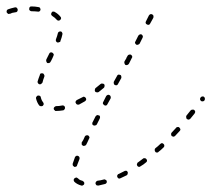

<svg xmlns="http://www.w3.org/2000/svg" viewBox="-22 -573 657 597"><path d="M236 3Q239 2 240 -1Q240 -3 240 -4Q240 -6 239 -7Q238 -8 237 -9Q236 -10 234 -11Q225 -13 221 -18Q220 -19 218 -20Q217 -21 215 -21Q214 -21 212 -20Q211 -20 210 -19Q208 -17 207 -14Q207 -11 209 -8Q217 0 231 4Q234 5 236 3ZM307 -2Q308 -3 309 -4Q310 -5 310 -7Q310 -8 310 -10Q309 -13 306 -14Q304 -16 301 -15Q291 -12 281 -11Q280 -11 279 -10Q277 -9 277 -8Q276 -7 275 -5Q275 -4 275 -2Q276 1 278 3Q281 4 284 4Q294 2 305 -1Q306 -1 307 -2ZM375 -33Q376 -36 375 -38Q374 -40 373 -41Q372 -42 370 -42Q369 -42 367 -42Q366 -42 365 -41Q356 -36 347 -32Q345 -32 344 -30Q343 -29 343 -28Q342 -27 342 -25Q343 -24 343 -22Q345 -19 347 -18Q350 -17 353 -19Q362 -23 372 -28Q375 -30 375 -33ZM204 -61Q204 -59 205 -58Q205 -57 207 -56Q208 -55 209 -54Q212 -54 215 -55Q218 -57 218 -60Q221 -68 225 -78Q226 -81 225 -84Q224 -87 221 -88Q219 -89 218 -89Q216 -89 215 -88Q214 -87 212 -86Q211 -85 211 -84Q207 -73 204 -64Q204 -62 204 -61ZM434 -70Q435 -71 435 -73Q435 -74 435 -76Q434 -77 433 -78Q432 -81 428 -81Q425 -82 423 -80Q415 -74 407 -68Q405 -67 405 -66Q404 -64 404 -63Q403 -62 404 -60Q404 -59 405 -57Q407 -55 410 -54Q413 -54 415 -56Q424 -61 432 -68Q433 -69 434 -70ZM489 -120Q489 -123 487 -125Q485 -127 482 -128Q479 -128 476 -125Q469 -118 461 -112Q459 -110 459 -107Q459 -103 461 -101Q462 -100 463 -99Q464 -99 466 -99Q467 -99 469 -99Q470 -100 471 -101Q479 -107 487 -115Q489 -117 489 -120ZM237 -138 232 -130Q232 -129 232 -127Q232 -126 232 -125Q232 -123 233 -122Q234 -121 236 -120Q237 -120 239 -119Q240 -119 241 -120Q243 -120 244 -121Q245 -122 246 -123L250 -131L255 -142Q257 -144 256 -147Q255 -150 252 -152Q249 -153 246 -152Q243 -151 242 -149ZM539 -171Q538 -174 536 -176Q535 -177 534 -178Q532 -178 531 -178Q529 -178 528 -178Q527 -177 526 -176Q519 -168 512 -161Q510 -159 510 -156Q510 -152 512 -150Q513 -149 514 -149Q516 -148 517 -148Q519 -148 520 -149Q522 -149 523 -151Q530 -158 537 -166Q539 -168 539 -171ZM265 -190Q265 -189 265 -187Q266 -186 266 -185Q267 -184 269 -183Q271 -182 274 -183Q277 -183 279 -186L288 -204Q289 -206 289 -207Q289 -209 289 -210Q289 -211 288 -213Q287 -214 285 -214Q283 -216 280 -215Q277 -214 275 -211L266 -193Q265 -192 265 -190ZM585 -226Q584 -229 582 -231Q579 -233 576 -232Q573 -232 571 -230Q565 -222 558 -214Q556 -211 557 -208Q557 -205 559 -203Q562 -201 565 -201Q568 -202 570 -204Q577 -212 583 -220Q585 -223 585 -226ZM179 -234Q181 -236 180 -239Q180 -242 177 -244Q174 -246 171 -245Q162 -243 152 -243Q149 -242 147 -240Q145 -238 145 -235Q145 -232 148 -230Q150 -227 153 -228Q163 -228 175 -230Q178 -231 179 -234ZM103 -243Q104 -243 106 -243Q107 -242 108 -243Q110 -243 111 -244Q113 -246 114 -249Q114 -252 112 -255Q107 -261 105 -270Q105 -273 102 -275Q99 -276 96 -276Q95 -276 94 -275Q92 -274 92 -273Q91 -271 90 -270Q90 -268 90 -267Q93 -254 100 -245Q101 -244 103 -243ZM298 -253Q298 -252 298 -250Q299 -249 300 -248Q301 -247 302 -246Q305 -244 308 -245Q311 -246 312 -249L322 -267Q323 -270 322 -273Q321 -276 319 -277Q316 -279 313 -278Q310 -277 308 -274L299 -256Q298 -255 298 -253ZM246 -263Q246 -266 245 -268Q243 -271 240 -272Q237 -273 235 -271Q226 -266 217 -262Q214 -260 213 -257Q212 -254 214 -252Q215 -249 218 -248Q221 -247 224 -248Q233 -253 242 -258Q245 -260 246 -263ZM615 -267Q615 -270 612 -272Q610 -274 607 -273Q604 -273 602 -270L601 -269Q600 -267 600 -264Q601 -261 603 -259Q606 -257 609 -258Q612 -258 614 -261V-262Q616 -264 615 -267ZM303 -305Q304 -308 302 -311Q300 -313 297 -313Q294 -314 291 -312Q283 -305 275 -299Q273 -297 273 -294Q272 -291 274 -288Q276 -286 279 -286Q282 -285 285 -287Q293 -293 301 -300Q303 -302 303 -305ZM332 -313Q332 -310 335 -309Q338 -307 341 -308Q344 -309 345 -312L355 -330Q356 -333 355 -336Q355 -339 352 -340Q349 -341 346 -341Q343 -340 342 -337L332 -319Q331 -316 332 -313ZM96 -315Q97 -312 100 -311Q102 -311 103 -311Q105 -311 106 -312Q107 -313 108 -314Q109 -315 110 -316Q112 -325 116 -335Q117 -338 115 -341Q114 -344 111 -345Q110 -345 108 -345Q107 -345 105 -345Q104 -344 103 -343Q102 -342 102 -340Q98 -330 95 -320Q94 -317 96 -315ZM371 -393Q371 -393 371 -393Q371 -392 371 -392L365 -382Q364 -379 365 -376Q366 -373 368 -371Q371 -370 374 -371Q377 -372 379 -375L388 -393Q390 -395 389 -398Q388 -401 385 -403Q382 -404 379 -403Q376 -402 375 -400L371 -393Q371 -393 371 -393ZM127 -398 122 -388Q121 -385 122 -382Q123 -379 125 -377Q127 -377 128 -377Q130 -377 131 -377Q132 -378 134 -379Q135 -380 135 -381L136 -382L141 -392Q142 -395 144 -399Q145 -401 145 -402Q145 -404 145 -405Q144 -406 143 -407Q142 -409 141 -409Q138 -411 135 -410Q132 -409 131 -406Q129 -402 127 -398ZM398 -439Q399 -436 402 -434Q404 -433 407 -434Q410 -435 412 -437L421 -455Q423 -458 422 -461Q421 -464 418 -466Q416 -467 413 -466Q410 -465 408 -462L399 -444Q397 -442 398 -439ZM152 -445Q154 -442 156 -441Q158 -441 159 -441Q161 -441 162 -442Q164 -442 165 -443Q166 -444 166 -446Q170 -456 172 -466Q173 -469 171 -472Q170 -475 167 -475Q165 -476 164 -475Q162 -475 161 -474Q160 -474 159 -472Q158 -471 158 -470Q156 -461 152 -451Q151 -448 152 -445ZM431 -501Q432 -498 435 -497Q438 -495 441 -496Q444 -497 445 -500L455 -518Q455 -520 455 -521Q456 -522 455 -524Q455 -525 454 -526Q453 -528 451 -528Q449 -530 446 -529Q443 -528 441 -525L432 -507Q430 -504 431 -501ZM156 -510Q158 -509 159 -509Q161 -509 162 -509Q164 -510 165 -511Q167 -512 168 -516Q168 -519 166 -521Q159 -530 148 -536Q147 -537 146 -537Q144 -537 143 -537Q141 -537 140 -536Q139 -535 138 -533Q137 -531 137 -528Q138 -525 141 -523Q149 -518 154 -512Q155 -511 156 -510ZM27 -535Q29 -535 30 -536Q31 -537 32 -538Q33 -540 33 -541Q33 -543 33 -544Q32 -547 30 -549Q27 -551 24 -550Q11 -547 3 -544Q0 -543 -1 -540Q-2 -537 -1 -534Q0 -533 1 -532Q2 -531 3 -530Q5 -529 6 -530Q8 -530 9 -530Q12 -531 16 -533Q21 -534 27 -535ZM98 -537Q100 -537 101 -538Q102 -539 103 -540Q104 -542 104 -543Q104 -546 102 -549Q100 -551 97 -551Q87 -553 76 -553Q75 -553 73 -553Q72 -552 71 -551Q70 -550 69 -549Q69 -548 69 -546Q68 -543 70 -541Q73 -538 76 -538Q86 -538 95 -537Q97 -536 98 -537Z"/></svg>

Font: FRB American Cursive Dashed Extralight
Style: Italic
Weight: 200
Italic angle: -25°
Version: Version 2.0;Modular Font Editor K font №1